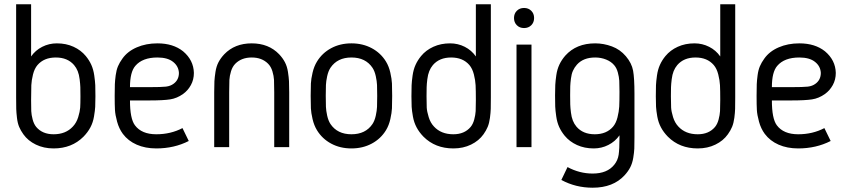

<svg xmlns="http://www.w3.org/2000/svg" viewBox="-20 -686 3956 895"><path d="M240.2 -418Q185.1 -418 154.8 -382.8Q140.6 -366.2 133.8 -338.9Q127 -311.5 126 -289.1Q125 -266.6 125 -219.2Q125 -185.1 125.7 -168Q126.5 -150.9 132.1 -129.4Q137.7 -107.9 148.9 -94.2Q177.7 -60.1 230 -60.1Q286.6 -60.1 319.8 -96.2Q336.4 -113.8 344.5 -139.9Q352.5 -166 353.8 -184.3Q355 -202.6 355 -236.8Q355 -264.6 354.5 -279.5Q354 -294.4 351.3 -316.4Q348.6 -338.4 342.3 -354.2Q335.9 -370.1 325.2 -382.8Q294.9 -418 240.2 -418ZM245.1 -483.9Q288.1 -483.9 322.8 -468Q357.4 -452.1 379.9 -424.8Q396 -405.3 405.8 -383.5Q415.5 -361.8 419.4 -334.2Q423.3 -306.6 424.1 -288.6Q424.8 -270.5 424.8 -236.8Q424.8 -205.1 423.8 -188Q422.9 -170.9 418.2 -143.1Q413.6 -115.2 401.4 -92.3Q389.2 -69.3 369.1 -48.8Q314.5 5.9 230 5.9Q184.1 5.9 147.2 -12Q110.4 -29.8 88.9 -60.1Q76.7 -77.1 69.3 -94.5Q62 -111.8 59.1 -136.7Q56.2 -161.6 55.7 -178.2Q55.2 -194.8 55.2 -231.9V-666H125V-422.9Q145 -451.7 176.8 -467.8Q208.5 -483.9 245.1 -483.9Z M608.9 -102.1Q640.1 -60.1 708.5 -60.1Q775.9 -60.1 830.6 -88.9L859.9 -28.8Q792 5.9 708.5 5.9Q657.2 5.9 617.2 -11.7Q577.1 -29.3 552.7 -62Q534.7 -86.4 525.9 -118.7Q517.1 -150.9 515.9 -173.3Q514.6 -195.8 514.6 -238.8Q514.6 -275.9 515.4 -293.5Q516.1 -311 519.3 -335.2Q522.5 -359.4 530 -377.2Q537.6 -395 550.8 -413.1Q574.7 -446.8 617.7 -465.3Q660.6 -483.9 713.9 -483.9Q787.1 -483.9 833.5 -446.8Q882.3 -405.8 883.8 -346.2Q883.8 -314.9 869.9 -289.6Q856 -264.2 833.5 -248Q804.7 -227.5 772.7 -222.7Q740.7 -217.8 677.7 -217.8H585.9Q585.9 -132.8 608.9 -102.1ZM814 -346.2Q812.5 -377 787.6 -397Q762.2 -418 713.9 -418Q644 -418 610.8 -378.9Q585.9 -350.1 585.9 -279.8H677.7Q731.9 -279.8 753.4 -282.2Q774.9 -284.7 789.6 -295.9Q814 -314 814 -346.2Z M1281.2 -433.1Q1297.9 -415.5 1308.1 -396Q1318.4 -376.5 1322.3 -350.8Q1326.2 -325.2 1327.1 -307.6Q1328.1 -290 1328.1 -255.9V0H1258.3V-255.9Q1258.3 -294.9 1257.3 -313.5Q1256.3 -332 1249.8 -353.8Q1243.2 -375.5 1229.5 -389.2Q1200.7 -418 1153.3 -418Q1106 -418 1077.1 -389.2Q1063.5 -375.5 1056.9 -353.8Q1050.3 -332 1049.3 -313.5Q1048.3 -294.9 1048.3 -255.9V0H978.5V-255.9Q978.5 -290 979.5 -307.6Q980.5 -325.2 984.4 -350.8Q988.3 -376.5 998.5 -396Q1008.8 -415.5 1025.4 -433.1Q1074.2 -483.9 1153.3 -483.9Q1232.4 -483.9 1281.2 -433.1Z M1618.2 -418Q1552.7 -418 1520.5 -370.1Q1510.3 -354.5 1505.1 -330.8Q1500 -307.1 1499.3 -289.8Q1498.5 -272.5 1498.5 -238.8Q1498.5 -205.6 1499.3 -188Q1500 -170.4 1505.1 -147Q1510.3 -123.5 1520.5 -107.9Q1552.7 -60.1 1618.2 -60.1Q1684.1 -60.1 1716.3 -107.9Q1726.6 -123.5 1731.7 -147Q1736.8 -170.4 1737.5 -188Q1738.3 -205.6 1738.3 -238.8Q1738.3 -272.5 1737.5 -289.8Q1736.8 -307.1 1731.7 -330.8Q1726.6 -354.5 1716.3 -370.1Q1684.1 -418 1618.2 -418ZM1779.3 -398.9Q1793 -376.5 1799.6 -346.9Q1806.2 -317.4 1807.1 -297.1Q1808.1 -276.9 1808.1 -238.8Q1808.1 -201.2 1807.1 -180.9Q1806.2 -160.6 1799.6 -131.1Q1793 -101.6 1779.3 -79.1Q1754.9 -39.1 1712.9 -16.6Q1670.9 5.9 1618.2 5.9Q1565.4 5.9 1523.7 -16.6Q1481.9 -39.1 1457.5 -79.1Q1443.8 -101.6 1437 -130.9Q1430.2 -160.2 1429.2 -180.9Q1428.2 -201.7 1428.2 -238.8Q1428.2 -275.9 1429.2 -296.9Q1430.2 -317.9 1437 -347.2Q1443.8 -376.5 1457.5 -398.9Q1481.9 -439 1523.7 -461.4Q1565.4 -483.9 1618.2 -483.9Q1670.9 -483.9 1712.9 -461.4Q1754.9 -439 1779.3 -398.9Z M2078.1 -483.9Q2114.7 -483.9 2146.5 -467.8Q2178.2 -451.7 2198.2 -422.9V-666H2268.1V-231.9Q2268.1 -195.8 2267.6 -178.5Q2267.1 -161.1 2263.9 -136.7Q2260.7 -112.3 2253.4 -94.7Q2246.1 -77.1 2233.9 -60.1Q2212.4 -29.8 2175.8 -12Q2139.2 5.9 2093.3 5.9Q2008.8 5.9 1954.1 -48.8Q1934.1 -69.3 1921.9 -92.3Q1909.7 -115.2 1904.8 -142.8Q1899.9 -170.4 1898.9 -188Q1897.9 -205.6 1897.9 -236.8Q1897.9 -270.5 1898.7 -288.6Q1899.4 -306.6 1903.3 -334.2Q1907.2 -361.8 1917 -383.5Q1926.8 -405.3 1942.9 -424.8Q1965.3 -452.1 2000.2 -468Q2035.2 -483.9 2078.1 -483.9ZM2198.2 -219.2Q2198.2 -265.6 2197 -288.8Q2195.8 -312 2189 -339.1Q2182.1 -366.2 2168 -382.8Q2137.7 -418 2083 -418Q2028.3 -418 1998 -382.8Q1987.3 -370.1 1981 -354.2Q1974.6 -338.4 1971.9 -316.4Q1969.2 -294.4 1968.8 -279.5Q1968.3 -264.6 1968.3 -236.8Q1968.3 -202.1 1969.2 -184.3Q1970.2 -166.5 1978.3 -140.1Q1986.3 -113.8 2002.9 -96.2Q2036.1 -60.1 2093.3 -60.1Q2145 -60.1 2173.8 -94.2Q2185.1 -107.9 2190.7 -129.2Q2196.3 -150.4 2197.3 -168Q2198.2 -185.5 2198.2 -219.2Z M2389.2 -635.7Q2402.3 -648.9 2422.9 -648.9Q2443.4 -648.9 2456.5 -635.7Q2469.7 -622.6 2469.7 -602.1Q2469.7 -581.5 2456.5 -568.4Q2443.4 -555.2 2422.9 -555.2Q2402.3 -555.2 2389.2 -568.4Q2376 -581.5 2376 -602.1Q2376 -622.6 2389.2 -635.7ZM2387.7 0V-478H2457.5V0Z M2754.4 -418Q2699.2 -418 2669.4 -384.8Q2657.7 -371.6 2650.9 -356.4Q2644 -341.3 2641.4 -319.6Q2638.7 -297.9 2638.2 -283.9Q2637.7 -270 2637.7 -241.2Q2637.7 -213.4 2638.2 -198.5Q2638.7 -183.6 2641.4 -161.6Q2644 -139.6 2650.4 -123.8Q2656.7 -107.9 2667.5 -95.2Q2697.8 -60.1 2752.4 -60.1Q2807.1 -60.1 2837.4 -95.2Q2851.6 -111.8 2858.4 -138.9Q2865.2 -166 2866.5 -189.2Q2867.7 -212.4 2867.7 -258.8Q2867.7 -292 2866.7 -309.6Q2865.7 -327.1 2860.1 -347.9Q2854.5 -368.7 2843.3 -381.8Q2829.1 -398.9 2805.4 -408.4Q2781.7 -418 2754.4 -418ZM2754.4 -483.9Q2793.9 -483.9 2832.3 -469.7Q2870.6 -455.6 2897.5 -423.8Q2924.8 -391.6 2931.2 -356.4Q2937.5 -321.3 2937.5 -249V-44.9Q2937.5 -10.7 2936.8 6.8Q2936 24.4 2931.9 49.6Q2927.7 74.7 2918 93.8Q2908.2 112.8 2891.6 130.9Q2838.4 189 2742.7 189Q2663.1 189 2596.7 152.8L2625.5 92.8Q2681.2 123 2742.7 123Q2810.5 123 2843.3 82Q2859.9 61.5 2863.8 35.4Q2867.7 9.3 2867.7 -44.9V-55.2Q2847.7 -26.4 2815.9 -10.3Q2784.2 5.9 2747.6 5.9Q2704.6 5.9 2669.7 -10Q2634.8 -25.9 2612.3 -53.2Q2596.2 -72.8 2586.4 -94.5Q2576.7 -116.2 2572.8 -143.8Q2568.8 -171.4 2568.1 -189.5Q2567.4 -207.5 2567.4 -241.2Q2567.4 -272.5 2568.4 -290.3Q2569.3 -308.1 2573.2 -335.4Q2577.1 -362.8 2587.6 -385Q2598.1 -407.2 2615.2 -426.8Q2666.5 -483.9 2754.4 -483.9Z M3217.3 -483.9Q3253.9 -483.9 3285.6 -467.8Q3317.4 -451.7 3337.4 -422.9V-666H3407.2V-231.9Q3407.2 -195.8 3406.7 -178.5Q3406.2 -161.1 3403.1 -136.7Q3399.9 -112.3 3392.6 -94.7Q3385.3 -77.1 3373 -60.1Q3351.6 -29.8 3314.9 -12Q3278.3 5.9 3232.4 5.9Q3147.9 5.9 3093.3 -48.8Q3073.2 -69.3 3061 -92.3Q3048.8 -115.2 3043.9 -142.8Q3039.1 -170.4 3038.1 -188Q3037.1 -205.6 3037.1 -236.8Q3037.1 -270.5 3037.8 -288.6Q3038.6 -306.6 3042.5 -334.2Q3046.4 -361.8 3056.2 -383.5Q3065.9 -405.3 3082 -424.8Q3104.5 -452.1 3139.4 -468Q3174.3 -483.9 3217.3 -483.9ZM3337.4 -219.2Q3337.4 -265.6 3336.2 -288.8Q3335 -312 3328.1 -339.1Q3321.3 -366.2 3307.1 -382.8Q3276.9 -418 3222.2 -418Q3167.5 -418 3137.2 -382.8Q3126.5 -370.1 3120.1 -354.2Q3113.8 -338.4 3111.1 -316.4Q3108.4 -294.4 3107.9 -279.5Q3107.4 -264.6 3107.4 -236.8Q3107.4 -202.1 3108.4 -184.3Q3109.4 -166.5 3117.4 -140.1Q3125.5 -113.8 3142.1 -96.2Q3175.3 -60.1 3232.4 -60.1Q3284.2 -60.1 3313 -94.2Q3324.2 -107.9 3329.8 -129.2Q3335.4 -150.4 3336.4 -168Q3337.4 -185.5 3337.4 -219.2Z M3601.1 -102.1Q3632.3 -60.1 3700.7 -60.1Q3768.1 -60.1 3822.8 -88.9L3852.1 -28.8Q3784.2 5.9 3700.7 5.9Q3649.4 5.9 3609.4 -11.7Q3569.3 -29.3 3544.9 -62Q3526.9 -86.4 3518.1 -118.7Q3509.3 -150.9 3508.1 -173.3Q3506.8 -195.8 3506.8 -238.8Q3506.8 -275.9 3507.6 -293.5Q3508.3 -311 3511.5 -335.2Q3514.6 -359.4 3522.2 -377.2Q3529.8 -395 3543 -413.1Q3566.9 -446.8 3609.9 -465.3Q3652.8 -483.9 3706.1 -483.9Q3779.3 -483.9 3825.7 -446.8Q3874.5 -405.8 3876 -346.2Q3876 -314.9 3862.1 -289.6Q3848.1 -264.2 3825.7 -248Q3796.9 -227.5 3764.9 -222.7Q3732.9 -217.8 3669.9 -217.8H3578.1Q3578.1 -132.8 3601.1 -102.1ZM3806.2 -346.2Q3804.7 -377 3779.8 -397Q3754.4 -418 3706.1 -418Q3636.2 -418 3603 -378.9Q3578.1 -350.1 3578.1 -279.8H3669.9Q3724.1 -279.8 3745.6 -282.2Q3767.1 -284.7 3781.7 -295.9Q3806.2 -314 3806.2 -346.2Z"/></svg>

Font: Gidolinya
Style: Regular
Weight: 400
Version: Version 1.0.3